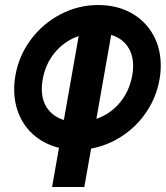

<svg xmlns="http://www.w3.org/2000/svg" viewBox="-20 -745 660 765"><path d="M215 -156Q161 -169.5 120.5 -202.2Q80 -235 58.2 -283.2Q36.5 -331.5 36.5 -389Q36.5 -418 41.5 -445Q55.5 -524 103.5 -588Q151.5 -652 222 -688.5Q292.5 -725 371.5 -725Q445 -725 501.5 -694Q558 -663 589.2 -608.2Q620.5 -553.5 620.5 -483.5Q620.5 -455 615.5 -428Q603 -358.5 564.5 -300.5Q526 -242.5 468.2 -204Q410.5 -165.5 343 -153L316 0H187.5ZM146.5 -391Q146.5 -344 169.5 -312Q192.5 -280 234.5 -267L293.5 -601.5Q237.5 -582 199.2 -536.5Q161 -491 150 -428Q146.5 -410 146.5 -391ZM507 -445Q510.5 -463 510.5 -482Q510.5 -528.5 487.8 -560.8Q465 -593 423 -606L364 -271.5Q420 -290.5 458 -336.5Q496 -382.5 507 -445Z"/></svg>

Font: JuliaMono BoldItalic
Style: Regular
Weight: 700
Italic angle: -9°
Monospace: yes
Designer: cormullion
Foundry: corm
Version: Version 0.049; ttfautohint (v1.8.4)